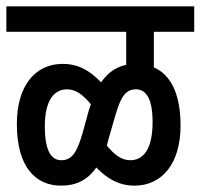

<svg xmlns="http://www.w3.org/2000/svg" viewBox="-20 -642 631 604"><path d="M0 -542H377V-438C348 -432 321 -416 298 -383C262 -420 227 -441 177 -441C89 -441 33 -370 33 -252C33 -114 94 -58 172 -58C215 -58 253 -72 283 -115C318 -79 355 -58 403 -58C491 -58 548 -129 548 -247C548 -350 515 -408 464 -430V-542H591V-622H0ZM321 -203 342 -276C358 -330 371 -361 408 -361C435 -361 460 -339 460 -258C460 -171 430 -138 390 -138C362 -138 340 -155 316 -184C318 -190 319 -196 321 -203ZM121 -244C121 -328 151 -361 191 -361C218 -361 240 -345 266 -314C264 -309 262 -303 260 -297L240 -224C224 -170 210 -138 173 -138C145 -138 121 -161 121 -244Z"/></svg>

Font: Noto Sans Devanagari UI ExtraCondensed Medium
Style: Regular
Weight: 500
Width: 2
Designer: Jelle Bosma - Monotype Design Team
Foundry: Monotype Imaging Inc.
Version: Version 2.003